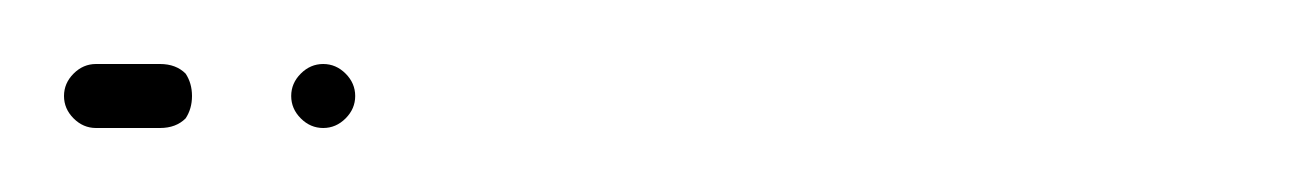

<svg xmlns="http://www.w3.org/2000/svg" viewBox="-30 -30 405 60"><path d="M-7 7Q-10 4 -10 0Q-10 -4 -7 -7Q-4 -10 0 -10H20Q25 -10 28 -7Q30 -4 30 0Q30 4 28 7Q25 10 20 10H0Q-4 10 -7 7ZM78 7Q81 4 81 0Q81 -4 78 -7Q75 -10 71 -10Q67 -10 64 -7Q61 -4 61 0Q61 4 64 7Q67 10 71 10Q75 10 78 7Z"/></svg>

Font: FRB American Cursive Dashed Light
Style: Italic
Weight: 300
Italic angle: -25°
Version: Version 2.0;Modular Font Editor K font №1